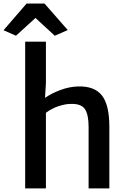

<svg xmlns="http://www.w3.org/2000/svg" viewBox="-54 -1044 708 1064"><path d="M85.5 0V-813H200.5V-584L195.5 -501.5Q227 -524.5 277.5 -544Q328 -563.5 378.5 -565Q469.5 -567.5 510.8 -515Q552 -462.5 552 -340.5V0H437V-341.5Q437 -410 415.8 -440.5Q394.5 -471 333.5 -468Q307 -467.5 270 -455.5Q233 -443.5 200.5 -419V0ZM34.5 -846 -34.5 -876.5 93.5 -1024.5H192.5L321.5 -877.5L249.5 -846L142.5 -944.5Z"/></svg>

Font: Merriweather Sans
Style: Regular
Weight: 400
Designer: Eben Sorkin
Foundry: Eben Sorkin
Version: Version 1.008; ttfautohint (v1.7.19-72a1) -l 8 -r 50 -G 200 